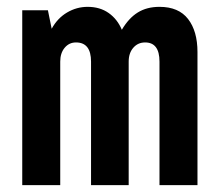

<svg xmlns="http://www.w3.org/2000/svg" viewBox="-20 -541 640 561"><path d="M45 0V-511H120L131 -457Q148 -488 176 -504.5Q204 -521 236 -521Q272 -521 297.5 -503Q323 -485 336 -454Q356 -488 382.5 -504.5Q409 -521 446 -521Q502 -521 529.5 -485.5Q557 -450 557 -389V0H446V-361Q446 -417 404 -417Q383 -417 369.5 -401.5Q356 -386 356 -361V0H246V-361Q246 -417 202 -417Q182 -417 169 -401.5Q156 -386 156 -361V0Z"/></svg>

Font: Chivo Mono SemiBold
Style: Regular
Weight: 600
Monospace: yes
Designer: Hector Gatti
Foundry: Omnibus-Type
Version: Version 1.008